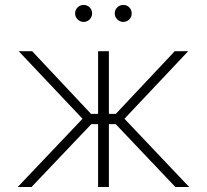

<svg xmlns="http://www.w3.org/2000/svg" viewBox="-20 -751 831 771"><path d="M51.1 0 311.4 -274.1 55 -545.5H109L345.5 -293.7H373.9V-545.5H417.3V-293.7H445L681.8 -545.5H735.8L479.8 -274.1L739.7 0H684.3L444.6 -252.5H417.3V0H373.9V-252.5H346.6L106.5 0ZM315.7 -663Q302.2 -663 291.9 -673.1Q281.6 -683.2 281.6 -697.1Q281.6 -711.6 291.9 -721.4Q302.2 -731.2 315.7 -731.2Q330.3 -731.2 340 -721.4Q349.8 -711.6 349.8 -697.1Q349.8 -683.2 340 -673.1Q330.3 -663 315.7 -663ZM474.8 -663Q461.3 -663 451 -673.1Q440.7 -683.2 440.7 -697.1Q440.7 -711.6 451 -721.4Q461.3 -731.2 474.8 -731.2Q489.3 -731.2 499.1 -721.4Q508.9 -711.6 508.9 -697.1Q508.9 -683.2 499.1 -673.1Q489.3 -663 474.8 -663Z"/></svg>

Font: Inter UI Extra Light
Style: Regular
Weight: 200
Designer: Rasmus Andersson
Foundry: rsms
Version: 3.2;8d6f07862